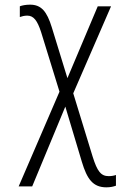

<svg xmlns="http://www.w3.org/2000/svg" viewBox="-20 -559 570 823"><path d="M436 244C453 244 466 241 477 237V191C469 194 458 196 446 196C413 196 397 176 377 112L294 -159L456 -532H399L269 -224L202 -442C181 -510 157 -539 109 -539C91 -539 75 -536 65 -532V-486C74 -489 84 -492 97 -492C124 -492 140 -471 156 -422L235 -166L60 240H118L260 -102L331 135C353 208 378 244 436 244Z"/></svg>

Font: Noto Sans Mono Condensed Light
Style: Regular
Weight: 300
Width: 3
Designer: Monotype Design Team
Foundry: Monotype Imaging Inc.
Version: Version 2.014